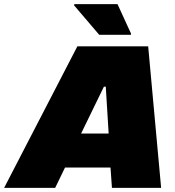

<svg xmlns="http://www.w3.org/2000/svg" viewBox="-80 -913 851 933"><path d="M-60 0 296 -688H640L703 0H464L457 -99H236L188 0ZM314 -264H448L434 -492H425ZM402 -744 280 -887 281 -893H491L557 -749L556 -744Z"/></svg>

Font: Saira SemiExpanded Black
Style: Italic
Weight: 900
Width: 6
Italic angle: -12°
Designer: Hector Gatti with collaboration of the Omnibus-Type team
Foundry: Omnibus-Type
Version: Version 1.101